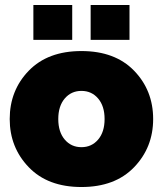

<svg xmlns="http://www.w3.org/2000/svg" viewBox="-20 -741 654 771"><path d="M19 -263Q19 -378 95.5 -457Q172 -536 307 -536Q442 -536 518.5 -457Q595 -378 595 -263Q595 -149 518.5 -69.5Q442 10 307 10Q172 10 95.5 -69.5Q19 -149 19 -263ZM240 -345.5Q214 -315 214 -263Q214 -211 240 -180.5Q266 -150 307 -150Q348 -150 374 -180.5Q400 -211 400 -263Q400 -315 374 -345.5Q348 -376 307 -376Q266 -376 240 -345.5ZM270 -581H114V-721H270ZM500 -581H344V-721H500Z"/></svg>

Font: Raleway
Style: Heavy
Weight: 900
Designer: Matt McInerney, Pablo Impallari, Rodrigo Fuenzalida
Foundry: Matt McInerney, Pablo Impallari, Rodrigo Fuenzalida
Version: Version 2.001